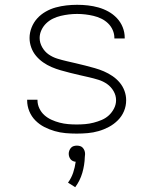

<svg xmlns="http://www.w3.org/2000/svg" viewBox="-20 -548 640 799"><path d="M299 8Q276 8 253 6Q230 4 207.5 -2.5Q185 -9 164.5 -19.5Q144 -30 127.5 -46.5Q111 -63 102 -85Q93 -107 93 -130Q93 -130 93 -131Q93 -132 93 -133H136Q136 -132 136 -131.5Q136 -131 136 -131Q136 -113 144 -96.5Q152 -80 165 -68.5Q178 -57 194.5 -49.5Q211 -42 228.5 -37.5Q246 -33 263.5 -31.5Q281 -30 299 -30Q317 -30 334.5 -31.5Q352 -33 369.5 -37.5Q387 -42 403.5 -49Q420 -56 433 -68Q446 -80 454.5 -96.5Q463 -113 463 -131Q463 -151 452.5 -169Q442 -187 425.5 -198.5Q409 -210 389.5 -216Q370 -222 350.5 -226.5Q331 -231 311 -235.5Q291 -240 271.5 -245Q252 -250 232.5 -255.5Q213 -261 194.5 -269Q176 -277 159.5 -288.5Q143 -300 130 -315.5Q117 -331 110 -350.5Q103 -370 103 -390Q103 -412 111.5 -433.5Q120 -455 135 -471.5Q150 -488 170 -499.5Q190 -511 212 -517Q234 -523 256.5 -525.5Q279 -528 301 -528Q324 -528 346 -525.5Q368 -523 389.5 -517Q411 -511 431 -500Q451 -489 466.5 -472.5Q482 -456 490.5 -435Q499 -414 499 -391Q499 -391 499 -390Q499 -389 499 -388H456Q456 -389 456 -389.5Q456 -390 456 -390Q456 -407 449 -423Q442 -439 429.5 -451Q417 -463 401.5 -470.5Q386 -478 369 -482Q352 -486 335 -488Q318 -490 301 -490Q284 -490 267 -488Q250 -486 233 -482Q216 -478 200.5 -470.5Q185 -463 172.5 -451Q160 -439 152.5 -423Q145 -407 145 -390Q145 -370 155.5 -351.5Q166 -333 182.5 -321.5Q199 -310 218.5 -304Q238 -298 257.5 -293.5Q277 -289 296.5 -284.5Q316 -280 335.5 -275Q355 -270 374.5 -264.5Q394 -259 412.5 -251Q431 -243 448 -231.5Q465 -220 478 -204.5Q491 -189 498 -170Q505 -151 505 -131Q505 -107 496 -85.5Q487 -64 470.5 -47.5Q454 -31 433.5 -20Q413 -9 390.5 -2.5Q368 4 345 6Q322 8 299 8ZM293 231 263 212Q277 193 284.5 170.5Q292 148 295 125Q289 125 283 122Q277 119 273.5 114.5Q270 110 268 104Q266 98 266 92Q266 85 268.5 78.5Q271 72 275.5 67Q280 62 286.5 60Q293 58 300 58Q307 58 313.5 60Q320 62 324.5 67Q329 72 331.5 78.5Q334 85 334 92V94L333 105Q332 139 322.5 171.5Q313 204 293 231Z"/></svg>

Font: Zed Sans Extralight Extended
Style: Regular
Weight: 200
Width: 7
Designer: Belleve Invis
Foundry: Belleve Invis
Version: Version 1.0.0; ttfautohint (v1.8.4)